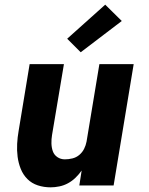

<svg xmlns="http://www.w3.org/2000/svg" viewBox="-20 -795 640 823"><path d="M197 8Q168 8 142 -0.5Q116 -9 97.5 -27.5Q79 -46 69 -71Q59 -96 55.5 -123Q52 -150 53.5 -178.5Q55 -207 60 -235L107 -520H254L203 -216Q200 -198 200.5 -180Q201 -162 206.5 -146.5Q212 -131 226 -121.5Q240 -112 258 -112Q274 -112 290.5 -116Q307 -120 320 -131Q333 -142 340.5 -157Q348 -172 351 -188L406 -520H553L467 0H320L330 -64Q318 -47 303.5 -33Q289 -19 271.5 -9.5Q254 0 234.5 4Q215 8 197 8ZM326 -571 268 -629 431 -775 502 -705Z"/></svg>

Font: Iosevka Aile Heavy Oblique
Style: Regular
Weight: 900
Italic angle: -9°
Designer: Belleve Invis
Foundry: Belleve Invis
Version: Version 31.1.0; ttfautohint (v1.8.4)